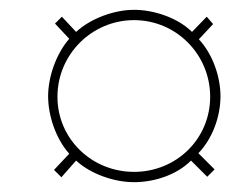

<svg xmlns="http://www.w3.org/2000/svg" viewBox="-20 -519 508 391"><path d="M408 -322C408 -236 339 -169 253 -169C167 -169 97 -236 97 -322C97 -408 167 -478 253 -478C339 -478 408 -408 408 -322ZM402 -159 417 -174 384 -207C413 -237 429 -282 429 -323C429 -363 413 -409 385 -439L414 -470L401 -485L371 -454C342 -483 293 -499 253 -499C212 -499 164 -481 135 -454L106 -485L92 -471L121 -440C94 -409 78 -362 78 -323C78 -283 94 -236 121 -206L90 -173L105 -158L135 -192C164 -165 212 -148 253 -148C293 -148 339 -162 369 -192Z"/></svg>

Font: Advent Pro
Style: Thin
Weight: 100
Designer: Andreas Kalpakidis
Foundry: Andreas Kalpakidis
Version: Version 2.002 2007